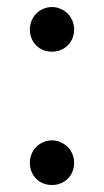

<svg xmlns="http://www.w3.org/2000/svg" viewBox="-20 -513 292 540"><path d="M64 -55.2Q64 -67.9 68.6 -79.3Q73.2 -90.8 81.5 -99.4Q89.8 -107.9 101.3 -113Q112.8 -118.2 126 -118.2Q139.2 -118.2 150.6 -113Q162.1 -107.9 170.7 -99.4Q179.2 -90.8 183.8 -79.3Q188.5 -67.9 188.5 -55.2Q188.5 -41.5 183.8 -30.3Q179.2 -19 170.7 -10.5Q162.1 -2 150.6 2.7Q139.2 7.3 126 7.3Q112.8 7.3 101.3 2.7Q89.8 -2 81.5 -10.5Q73.2 -19 68.6 -30.3Q64 -41.5 64 -55.2ZM64 -430.2Q64 -442.9 68.6 -454.3Q73.2 -465.8 81.5 -474.4Q89.8 -482.9 101.3 -488Q112.8 -493.2 126 -493.2Q139.2 -493.2 150.6 -488Q162.1 -482.9 170.7 -474.4Q179.2 -465.8 183.8 -454.3Q188.5 -442.9 188.5 -430.2Q188.5 -416.5 183.8 -405.3Q179.2 -394 170.7 -385.5Q162.1 -377 150.6 -372.3Q139.2 -367.7 126 -367.7Q112.8 -367.7 101.3 -372.3Q89.8 -377 81.5 -385.5Q73.2 -394 68.6 -405.3Q64 -416.5 64 -430.2Z"/></svg>

Font: Kantumruy
Style: Regular
Weight: 400
Foundry: Sovichet Tep
Version: Version 1.3000